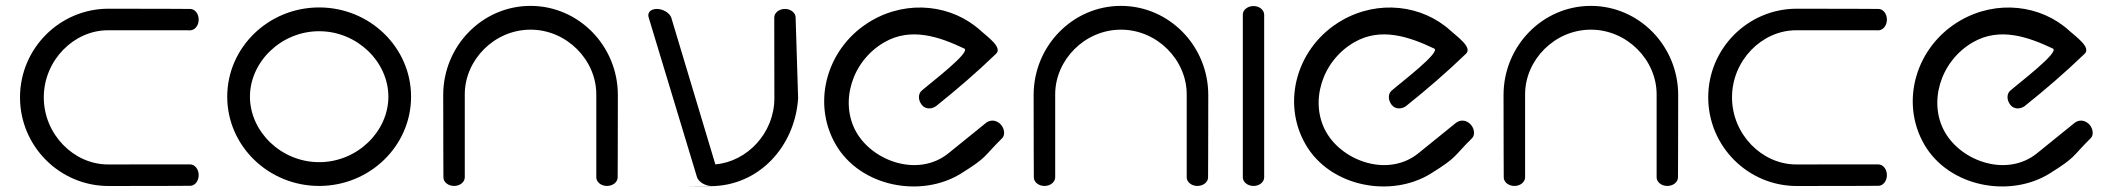

<svg xmlns="http://www.w3.org/2000/svg" viewBox="-20 -645 7319 666"><path d="M639.8 -614C639.8 -614 526 -614.8 356.5 -614.8C187 -614.8 49.4 -476.8 49.4 -307.3C49.4 -137.8 187 0.2 356.5 0.2C526 0.2 639.8 -0.5 639.8 -0.5C655.6 -0.5 669.2 -16.7 669.2 -37.6C669.2 -58.5 655.5 -74.7 639.6 -74.7C639.6 -74.7 472 -74.6 354.1 -74.6C236.1 -74.6 131.9 -179 131.9 -307.3C131.9 -435.6 236.1 -540 354.1 -540C472 -540 639.6 -539.9 639.6 -539.9C655.5 -539.9 669.2 -556.1 669.2 -577C669.2 -597.9 655.6 -614 639.8 -614Z M847 -309.6C847 -430.1 954.7 -536.7 1087.1 -536.7C1219.4 -536.7 1327.2 -430.1 1327.2 -309.6C1327.2 -189.1 1219.4 -82.5 1087.1 -82.5C954.7 -82.5 847 -189.1 847 -309.6ZM768.2 -309.6C768.2 -138.7 911.3 0 1087.1 0C1262.8 0 1405.9 -138.7 1405.9 -309.6C1405.9 -480.5 1262.8 -619.2 1087.1 -619.2C911.3 -619.2 768.2 -480.5 768.2 -309.6Z M2122.5 -29.6C2122.5 -29.6 2123.2 -144.4 2123.2 -315.2C2123.2 -486 1987.3 -624.6 1820.3 -624.6C1653.3 -624.6 1517.4 -486 1517.4 -315.2C1517.4 -144.4 1518.1 -29.6 1518.1 -29.6C1518.1 -13.7 1534.3 0 1555.2 0C1576.1 0 1592.2 -13.9 1592.2 -29.9C1592.2 -29.9 1592.2 -199 1592.2 -317.9C1592.2 -436.9 1694.6 -542.1 1820.3 -542.1C1946 -542.1 2048.4 -436.9 2048.4 -317.9C2048.4 -199 2048.4 -29.9 2048.4 -29.9C2048.4 -13.9 2064.5 0 2085.4 0C2106.3 0 2122.5 -13.7 2122.5 -29.6Z M2446.5 -74.1C2445.6 -74.1 2444.7 -74.1 2443.9 -74.1ZM2230.1 -584.4 2398 -29.6C2403.9 -13.8 2426 0 2448.1 0C2448.1 0 2273.1 0.7 2443.9 0.7C2612 0.7 2737.6 -136.5 2748.5 -304.2C2748.5 -304.2 2739.7 -584.2 2739.8 -584.2C2739.7 -600.2 2723.6 -614 2702.7 -614C2681.8 -614 2665.7 -600.2 2665.7 -584.2C2665.7 -584.2 2666.1 -431.1 2666.1 -304.2C2666.1 -183.7 2571.9 -84.4 2461.4 -74.8C2420.3 -211.9 2308.6 -584 2308.4 -584.1C2302.6 -600.1 2280.4 -614 2258.3 -614C2236.2 -614 2224.7 -600.2 2230.1 -584.4Z M3456.5 -166C3467.8 -177.1 3464.4 -202.8 3447.5 -217C3430.5 -231.1 3411.8 -228.2 3399.5 -218.2L3269.9 -113.3C3167 -30 3009.8 -83.6 2950.8 -185.8C2891.9 -287.9 2933 -432.2 3047.6 -498.4C3140.6 -552.1 3239.8 -516.8 3324.8 -476.6C3349.8 -464.7 3205.3 -355.6 3176.7 -330.2C3164.9 -319.6 3163.9 -298.5 3177.5 -281.1C3191.1 -263.6 3215 -267.5 3227.5 -277.3C3299.2 -334.6 3368.7 -394.5 3434.8 -458.2C3459.1 -480.4 3403.9 -518.3 3381.9 -538.4C3283.5 -628.4 3130.2 -646.8 3004 -573.9C2849.7 -484.8 2793.3 -292.1 2878.7 -144.1C2964.1 3.9 3175.7 42.6 3313.5 -43.1C3407.1 -101.3 3390.1 -100.6 3456.5 -166Z M4170.5 -29.6C4170.5 -29.6 4171.2 -144.4 4171.2 -315.2C4171.2 -486 4035.3 -624.6 3868.3 -624.6C3701.3 -624.6 3565.4 -486 3565.4 -315.2C3565.4 -144.4 3566.1 -29.6 3566.1 -29.6C3566.1 -13.7 3582.3 0 3603.2 0C3624.1 0 3640.2 -13.9 3640.2 -29.9C3640.2 -29.9 3640.2 -199 3640.2 -317.9C3640.2 -436.9 3742.6 -542.1 3868.3 -542.1C3994 -542.1 4096.4 -436.9 4096.4 -317.9C4096.4 -199 4096.4 -29.9 4096.4 -29.9C4096.4 -13.9 4112.5 0 4133.4 0C4154.3 0 4170.5 -13.7 4170.5 -29.6Z M4365.1 -594.4C4364.7 -610.3 4349 -624 4328.1 -624C4307.2 -624 4291 -610.3 4291 -594.4V-29.6C4291 -14 4307.2 0 4328.1 0C4349 0 4365.1 -13.7 4365.1 -29.6Z M5086.5 -166C5097.8 -177.1 5094.4 -202.8 5077.5 -217C5060.5 -231.1 5041.8 -228.2 5029.5 -218.2L4899.9 -113.3C4797 -30 4639.8 -83.6 4580.8 -185.8C4521.9 -287.9 4563 -432.2 4677.6 -498.4C4770.6 -552.1 4869.8 -516.8 4954.8 -476.6C4979.8 -464.7 4835.3 -355.6 4806.7 -330.2C4794.9 -319.6 4793.9 -298.5 4807.5 -281.1C4821.1 -263.6 4845 -267.5 4857.5 -277.3C4929.2 -334.6 4998.7 -394.5 5064.8 -458.2C5089.1 -480.4 5033.9 -518.3 5011.9 -538.4C4913.5 -628.4 4760.2 -646.8 4634 -573.9C4479.7 -484.8 4423.3 -292.1 4508.7 -144.1C4594.1 3.9 4805.7 42.6 4943.5 -43.1C5037.1 -101.3 5020.1 -100.6 5086.5 -166Z M5800.5 -29.6C5800.5 -29.6 5801.2 -144.4 5801.2 -315.2C5801.2 -486 5665.3 -624.6 5498.3 -624.6C5331.3 -624.6 5195.4 -486 5195.4 -315.2C5195.4 -144.4 5196.1 -29.6 5196.1 -29.6C5196.1 -13.7 5212.3 0 5233.2 0C5254.1 0 5270.2 -13.9 5270.2 -29.9C5270.2 -29.9 5270.2 -199 5270.2 -317.9C5270.2 -436.9 5372.6 -542.1 5498.3 -542.1C5624 -542.1 5726.4 -436.9 5726.4 -317.9C5726.4 -199 5726.4 -29.9 5726.4 -29.9C5726.4 -13.9 5742.5 0 5763.4 0C5784.3 0 5800.5 -13.7 5800.5 -29.6Z M6495.8 -614C6495.8 -614 6382 -614.8 6212.5 -614.8C6043 -614.8 5905.4 -476.8 5905.4 -307.3C5905.4 -137.8 6043 0.2 6212.5 0.2C6382 0.2 6495.8 -0.5 6495.8 -0.5C6511.6 -0.5 6525.2 -16.7 6525.2 -37.6C6525.2 -58.5 6511.5 -74.7 6495.6 -74.7C6495.6 -74.7 6328 -74.6 6210.1 -74.6C6092.1 -74.6 5987.9 -179 5987.9 -307.3C5987.9 -435.6 6092.1 -540 6210.1 -540C6328 -540 6495.6 -539.9 6495.6 -539.9C6511.5 -539.9 6525.2 -556.1 6525.2 -577C6525.2 -597.9 6511.6 -614 6495.8 -614Z M7232.5 -166C7243.8 -177.1 7240.4 -202.8 7223.5 -217C7206.5 -231.1 7187.8 -228.2 7175.5 -218.2L7045.9 -113.3C6943 -30 6785.8 -83.6 6726.8 -185.8C6667.9 -287.9 6709 -432.2 6823.6 -498.4C6916.6 -552.1 7015.8 -516.8 7100.8 -476.6C7125.8 -464.7 6981.3 -355.6 6952.7 -330.2C6940.9 -319.6 6939.9 -298.5 6953.5 -281.1C6967.1 -263.6 6991 -267.5 7003.5 -277.3C7075.2 -334.6 7144.7 -394.5 7210.8 -458.2C7235.1 -480.4 7179.9 -518.3 7157.9 -538.4C7059.5 -628.4 6906.2 -646.8 6780 -573.9C6625.7 -484.8 6569.3 -292.1 6654.7 -144.1C6740.1 3.9 6951.7 42.6 7089.5 -43.1C7183.1 -101.3 7166.1 -100.6 7232.5 -166Z"/></svg>

Font: Hi.
Style: Tall Regular
Weight: 400
Designer: Mew Too, Robert Jablonski
Foundry: Cannot Into Space Fonts
Version: Version 1.996